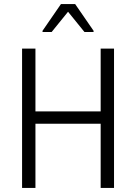

<svg xmlns="http://www.w3.org/2000/svg" viewBox="-20 -928 672 948"><path d="M89 0V-688H155V-378H477V-688H543V0H477V-317H155V0ZM190 -770V-776L281 -908H351L442 -776V-770H397L316 -870L235 -770Z"/></svg>

Font: Saira Semi Condensed Light
Style: Regular
Weight: 300
Width: 4
Designer: Hector Gatti with collaboration of the Omnibus-Type team
Foundry: Omnibus-Type
Version: Version 1.001; ttfautohint (v1.8)